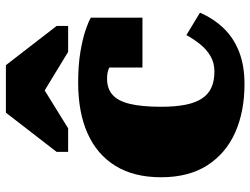

<svg xmlns="http://www.w3.org/2000/svg" viewBox="-119 -719 849 651"><g transform="rotate(-90 305.5 -393.5)"><path d="M389 -91Q418 -91 441 -104.5Q464 -118 481.5 -140Q499 -162 512 -186L588 -140Q568 -94 535.5 -60Q503 -26 456 -7.5Q409 11 346 11Q253 11 182 -20.5Q111 -52 70.5 -115Q30 -178 30 -272Q30 -364 68.5 -426.5Q107 -489 178.5 -521Q250 -553 351 -553Q410 -553 454.5 -545.5Q499 -538 528.5 -528Q558 -518 571 -510V-335H402V-495Q417 -496 424 -487Q431 -478 433 -466Q435 -454 432.5 -443.5Q430 -433 426 -431Q413 -442 399.5 -448.5Q386 -455 364 -455Q330 -455 309 -436Q288 -417 278.5 -376.5Q269 -336 269 -272Q269 -223 276 -188.5Q283 -154 297.5 -132.5Q312 -111 334.5 -101Q357 -91 389 -91ZM410 -798H249L116 -626V-587H196L372 -696H276L455 -587H543V-626Z"/></g></svg>

Font: Roboto Serif 20pt Black
Style: Regular
Weight: 900
Version: Version 1.008